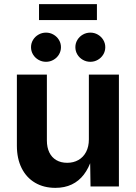

<svg xmlns="http://www.w3.org/2000/svg" viewBox="-20 -910 663 937"><path d="M62.4 -198.7V-545.9H208.8V-224.2Q208.8 -190.6 220.7 -166.1Q232.5 -141.7 254.8 -128.6Q277.1 -115.5 307.8 -115.5Q338.9 -115.5 362.8 -129.2Q386.7 -142.8 400.2 -168.6Q413.7 -194.4 413.7 -229.8V-545.9H560.3V0H421.8L419.7 -136.3H428.3Q413.5 -89.6 389.2 -58Q365 -26.3 330.1 -9.7Q295.3 6.8 250.3 6.8Q193.9 6.8 151.5 -18Q109.1 -42.8 85.7 -89.3Q62.4 -135.8 62.4 -198.7ZM347.8 -679.7Q347.8 -698.9 357.6 -715.2Q367.4 -731.5 384.2 -741.1Q401.1 -750.8 420.9 -750.8Q440.8 -750.8 457.5 -741.1Q474.2 -731.4 484 -715.2Q493.8 -698.9 493.8 -679.6Q493.8 -660.4 484 -644Q474.2 -627.7 457.5 -618.1Q440.8 -608.4 420.9 -608.4Q401.1 -608.4 384.2 -618.1Q367.4 -627.7 357.6 -644Q347.8 -660.4 347.8 -679.7ZM131.4 -679.7Q131.4 -698.9 141.2 -715.2Q151 -731.5 167.9 -741.1Q184.7 -750.8 204.5 -750.8Q224.4 -750.8 241.1 -741.1Q257.9 -731.4 267.7 -715.2Q277.5 -698.9 277.5 -679.6Q277.5 -660.4 267.7 -644Q257.9 -627.7 241.1 -618.1Q224.4 -608.4 204.5 -608.4Q184.7 -608.4 167.8 -618.1Q151 -627.7 141.2 -644Q131.4 -660.4 131.4 -679.7ZM453 -812.1H170.4V-889.9H453Z"/></svg>

Font: Raveo Variable
Style: Regular
Weight: 400
Designer: Jakub Foglar, Rasmus Andersson (Inter)
Foundry: Jakubfoglar.com
Version: Version 1.000;Glyphs 3.2.3 (3260)